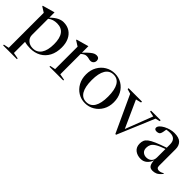

<svg xmlns="http://www.w3.org/2000/svg" viewBox="85 -1359 2413 2413"><g transform="rotate(45 1291.0 -153.0)"><path d="M261.5 209V222.5H16.5V209L88 194V-428L16.5 -473V-482L178 -527.5H180V-434.5Q232.5 -484.5 272.5 -503.2Q312.5 -522 348 -522Q413.5 -522 460.2 -491.8Q507 -461.5 532 -407.5Q557 -353.5 557 -281Q557 -189.5 522.2 -124.2Q487.5 -59 425.8 -24.5Q364 10 284 10Q258.5 10 232 6.8Q205.5 3.5 180 -3.5V194ZM459 -241Q459 -453.5 301 -453.5Q267 -453.5 237.2 -444.5Q207.5 -435.5 180 -414V-126.5Q180 -77.5 216 -45.8Q252 -14 305 -14Q378.5 -14 418.8 -72.5Q459 -131 459 -241Z M938 -521Q960 -521 973 -508.5Q986 -496 986 -474Q986 -447.5 969.8 -431.2Q953.5 -415 928.5 -415Q911.5 -415 894.8 -420.5Q878 -426 854.5 -426Q834.5 -426 817 -416.2Q799.5 -406.5 781.5 -390.5V-28.5L863 -13.5V0H618V-13.5L689.5 -28.5V-428L618 -473V-482L779.5 -527.5H781.5V-413Q829.5 -463 857.8 -485.8Q886 -508.5 903.8 -514.8Q921.5 -521 938 -521Z M1256 10Q1188 10 1132.2 -24Q1076.5 -58 1043.5 -118.2Q1010.5 -178.5 1010.5 -256.5Q1010.5 -334.5 1044.2 -394.5Q1078 -454.5 1134.8 -488.2Q1191.5 -522 1261 -522Q1330.5 -522 1386 -488Q1441.5 -454 1474 -394Q1506.5 -334 1506.5 -255.5Q1506.5 -177.5 1472.2 -117.5Q1438 -57.5 1381 -23.8Q1324 10 1256 10ZM1257 -12Q1330 -12 1367.5 -73.8Q1405 -135.5 1405 -255.5Q1405 -376 1368.2 -438Q1331.5 -500 1260 -500Q1187.5 -500 1149.8 -438.2Q1112 -376.5 1112 -256.5Q1112 -136 1149 -74Q1186 -12 1257 -12Z M2022 -481 1814.5 13H1801.5L1575.5 -476.5L1511.5 -495.5V-512H1750V-495.5L1677.5 -477.5L1841 -115.5L1982 -480.5L1910.5 -495.5V-512H2081.5V-495.5Z M2582 -57.5Q2545 -13.5 2516.5 -1.8Q2488 10 2458 10Q2414.5 10 2397.8 -18Q2381 -46 2378.5 -97Q2365 -50.5 2329.8 -20.2Q2294.5 10 2247 10Q2185 10 2143.5 -23Q2102 -56 2102 -119Q2102 -150.5 2112.2 -175Q2122.5 -199.5 2151.2 -221.5Q2180 -243.5 2235.2 -267.5Q2290.5 -291.5 2380 -322V-380Q2380 -484.5 2278 -484.5Q2243.5 -484.5 2215.5 -478.5Q2212.5 -452.5 2206.8 -427.8Q2201 -403 2192.5 -392Q2186 -384 2172.8 -379.5Q2159.5 -375 2145.5 -375Q2127.5 -375 2116.8 -382.2Q2106 -389.5 2106 -405Q2106 -426 2126 -446.8Q2146 -467.5 2177.8 -484.5Q2209.5 -501.5 2246.2 -511.8Q2283 -522 2316.5 -522Q2401 -522 2436.5 -485.5Q2472 -449 2472 -389.5V-93Q2472 -68.5 2483.5 -58Q2495 -47.5 2513.5 -47.5Q2548 -47.5 2582 -71ZM2197.5 -139.5Q2197.5 -96.5 2222.5 -74.8Q2247.5 -53 2283.5 -53Q2326.5 -53 2353.2 -78.2Q2380 -103.5 2380 -150.5V-299.5Q2303 -273 2263.8 -248.8Q2224.5 -224.5 2211 -198.2Q2197.5 -172 2197.5 -139.5Z"/></g></svg>

Font: Newsreader 72pt
Style: Regular
Weight: 400
Designer: Hugues Gentile
Foundry: Production Type
Version: Version 1.003; ttfautohint (v1.8.3)